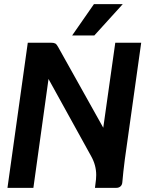

<svg xmlns="http://www.w3.org/2000/svg" viewBox="-20 -906 737 926"><path d="M661 -700 582 -137Q574 -75 570 -27Q569 -14 561 -7Q553 0 541 0H438L443 -41Q444 -48 444 -62Q444 -109 420 -152L214 -525L141 0H16L114 -700H225Q239 -700 246 -696.5Q253 -693 260 -680L478 -290L536 -700ZM433 -886H572L435 -735H328Z"/></svg>

Font: Krub SemiBold
Style: Italic
Weight: 600
Italic angle: -8°
Designer: Ekaluck Peanpanawate
Foundry: Cadson Demak Co.,Ltd.
Version: Version 1.000; ttfautohint (v1.6)